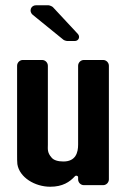

<svg xmlns="http://www.w3.org/2000/svg" viewBox="-20 -704 479 730"><path d="M277 -30V-22C277 -10 287 0 299 0H372C384 0 394 -10 394 -22V-454C394 -466 384 -476 372 -476H299C287 -476 277 -466 277 -454V-154C277 -124 268 -90 221 -90C200 -90 184 -95 176 -105C159 -124 162 -138 162 -154V-454C162 -466 152 -476 140 -476H67C55 -476 45 -466 45 -454V-118C45 -101 45 -89 46 -80C54 -29 113 6 171 6C218 6 245 -12 265 -34C269 -38 277 -36 277 -30ZM235 -548H264C279 -548 286 -564 276 -575L181 -677C178 -680 168 -684 164 -684H117C97 -684 89 -661 104 -648L221 -553C223 -551 232 -548 235 -548Z"/></svg>

Font: DIN Rundschrift
Style: Breit
Weight: 400
Width: 7
Version: Version 1.027